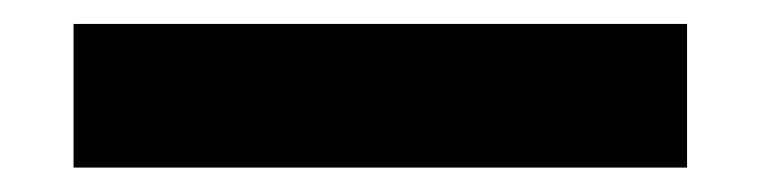

<svg xmlns="http://www.w3.org/2000/svg" viewBox="-20 -425 626 158"><path d="M40.5 -287.1V-405.3H545.4V-287.1Z"/></svg>

Font: Caskaydia Cove
Style: Bold
Weight: 700
Monospace: yes
Designer: Aaron Bell
Foundry: Saja Typeworks
Version: Version 4.300; ttfautohint (v1.8.3)